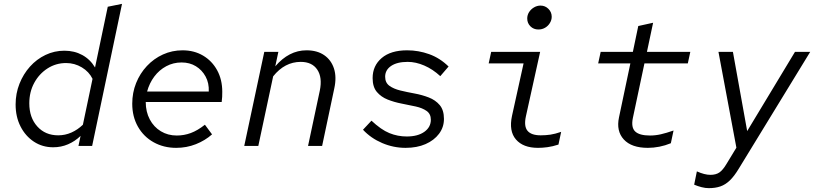

<svg xmlns="http://www.w3.org/2000/svg" viewBox="-20 -757 4240 996"><path d="M256 7Q200 7 156 -22Q112 -51 86.5 -101Q61 -151 61 -215Q61 -272 81 -322.5Q101 -373 135.5 -411.5Q170 -450 216 -472Q262 -494 314 -494Q366 -494 407 -471.5Q448 -449 473 -407L539 -722L613 -737L458 0H387L398 -52Q369 -24 333 -8.5Q297 7 256 7ZM132 -221Q132 -147 173.5 -101Q215 -55 282 -55Q318 -55 350.5 -69.5Q383 -84 410 -110L460 -348Q442 -385 404.5 -407.5Q367 -430 323 -430Q270 -430 226.5 -402Q183 -374 157.5 -327Q132 -280 132 -221Z M894 10Q829 10 777 -19Q725 -48 695.5 -100Q666 -152 666 -219Q666 -276 686 -326Q706 -376 742 -414.5Q778 -453 825.5 -474.5Q873 -496 927 -496Q987 -496 1033.5 -468.5Q1080 -441 1106.5 -392.5Q1133 -344 1133 -281Q1133 -268 1132.5 -255Q1132 -242 1130 -228H736Q736 -177 757 -137.5Q778 -98 814.5 -76Q851 -54 897 -54Q935 -54 970 -67Q1005 -80 1043 -110L1080 -60Q1044 -28 996 -9Q948 10 894 10ZM743 -282H1063Q1065 -326 1046.5 -360Q1028 -394 996 -413.5Q964 -433 922 -433Q879 -433 842.5 -413.5Q806 -394 780.5 -360Q755 -326 743 -282Z M1247 0 1351 -488H1424L1408 -413Q1443 -454 1483.5 -475Q1524 -496 1570 -496Q1625 -496 1661.5 -471Q1698 -446 1712.5 -401.5Q1727 -357 1714 -298L1651 0H1578L1639 -287Q1653 -355 1626 -395.5Q1599 -436 1540 -436Q1457 -436 1397 -361L1320 0Z M2084 10Q2021 10 1962.5 -15Q1904 -40 1863 -84L1907 -131Q1957 -84 2000 -66.5Q2043 -49 2090 -49Q2147 -49 2181 -73Q2215 -97 2215 -136Q2215 -166 2193 -181.5Q2171 -197 2137 -204.5Q2103 -212 2064 -219.5Q2025 -227 1991 -240.5Q1957 -254 1935 -280Q1913 -306 1913 -352Q1913 -416 1960 -456Q2007 -496 2092 -496Q2151 -496 2206.5 -476Q2262 -456 2307 -412L2264 -362Q2225 -398 2181 -417Q2137 -436 2095 -436Q2040 -436 2009 -415Q1978 -394 1978 -359Q1978 -328 2000 -312Q2022 -296 2057 -287.5Q2092 -279 2130.5 -272Q2169 -265 2204 -251.5Q2239 -238 2261 -212Q2283 -186 2283 -140Q2283 -97 2257.5 -63Q2232 -29 2187.5 -9.5Q2143 10 2084 10Z M2773 -604Q2748 -604 2731.5 -620.5Q2715 -637 2715 -661Q2715 -679 2724.5 -694Q2734 -709 2750 -718.5Q2766 -728 2784 -728Q2808 -728 2825 -711Q2842 -694 2842 -670Q2842 -653 2832.5 -637.5Q2823 -622 2807.5 -613Q2792 -604 2773 -604ZM2771 10Q2694 10 2656.5 -33.5Q2619 -77 2636 -156L2696 -428H2515L2528 -488H2782L2708 -153Q2697 -102 2716.5 -78.5Q2736 -55 2785 -55Q2811 -55 2835 -58.5Q2859 -62 2891 -73L2877 -7Q2846 3 2820 6.5Q2794 10 2771 10Z M3341 10Q3256 10 3216 -33.5Q3176 -77 3191 -148L3250 -428H3083L3096 -488H3263L3291 -622L3368 -639L3336 -488H3561L3548 -428H3323L3263 -145Q3253 -96 3275 -75Q3297 -54 3352 -54Q3380 -54 3408.5 -60.5Q3437 -67 3474 -80L3460 -14Q3431 -2 3400.5 4Q3370 10 3341 10Z M3657 219Q3639 219 3619.5 214Q3600 209 3581 201L3595 132Q3615 141 3632.5 145.5Q3650 150 3665 150Q3694 150 3712 137.5Q3730 125 3749 93L3800 9L3707 -488H3782L3856 -77L4104 -488H4183L3813 117Q3789 157 3766 179Q3743 201 3717 210Q3691 219 3657 219Z"/></svg>

Font: Red Hat Mono
Style: Italic
Weight: 400
Italic angle: -12°
Monospace: yes
Designer: Pentagram, MCKL
Foundry: MCKL
Version: Version 1.030